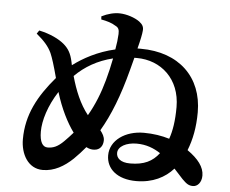

<svg xmlns="http://www.w3.org/2000/svg" viewBox="-55 -851 1109 925"><g transform="rotate(5 500.0 -388.0)"><path d="M474 -568C467 -531 458 -494 449 -461C432 -399 409 -340 377 -285C337 -335 311 -399 292 -467C340 -515 400 -550 474 -568ZM108 -671 97 -655C134 -624 156 -600 171 -568C181 -545 192 -510 208 -450C126 -354 75 -261 75 -142C75 -72 111 -3 183 -3C238 -3 286 -31 328 -71C347 -90 366 -110 383 -131C396 -124 409 -121 421 -122C450 -123 464 -145 464 -171C464 -188 455 -203 443 -218C489 -296 527 -393 560 -519L576 -580H588C705 -580 799 -497 799 -361C799 -295 791 -245 777 -206C741 -217 699 -224 653 -224C564 -224 491 -174 491 -101C491 -36 544 11 636 11C716 11 775 -20 815 -65L858 -18C879 3 890 11 911 11C932 11 952 -9 952 -43C952 -84 923 -122 870 -159C891 -212 903 -272 903 -345C903 -514 789 -626 603 -626H587C598 -668 604 -698 605 -713C607 -731 601 -743 584 -756C561 -773 521 -786 489 -787C461 -788 430 -780 400 -765L401 -750C428 -745 453 -738 471 -726C486 -719 491 -709 490 -687C489 -665 486 -639 481 -612C397 -593 328 -555 279 -518L276 -533C267 -576 253 -597 230 -617C205 -638 164 -659 108 -671ZM739 -133C708 -92 667 -71 600 -71C552 -71 533 -92 533 -116C533 -148 574 -169 623 -169C670 -169 707 -154 739 -133ZM316 -195C303 -180 289 -165 275 -151C246 -122 224 -113 197 -113C173 -113 158 -136 158 -187C158 -240 180 -313 226 -384C250 -305 283 -240 316 -195Z"/></g></svg>

Font: Noto Serif CJK KR
Style: Bold
Weight: 700
Designer: Ryoko NISHIZUKA 西塚涼子 (kana & ideographs); Frank Grießhammer (Latin, Greek & Cyrillic); Wenlong ZHANG 张文龙 (bopomofo); San
Foundry: Adobe
Version: Version 2.001;hotconv 1.1.0;makeotfexe 2.6.0